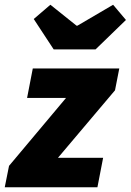

<svg xmlns="http://www.w3.org/2000/svg" viewBox="-30 -788 550 808"><path d="M-10 0 8 -90 248 -376H84L108 -500H472L454 -408L214 -124H404L380 0ZM196 -580 112 -708 182 -768 292 -680H296L446 -768L500 -704L372 -580Z"/></svg>

Font: mr_Source Sans Pro
Style: Italic
Weight: 900
Italic angle: -11°
Designer: Paul D. Hunt
Foundry: Adobe Systems Incorporated
Version: Version 1.076;July 10, 2024;FontCreator 11.5.0.2430 64-bit